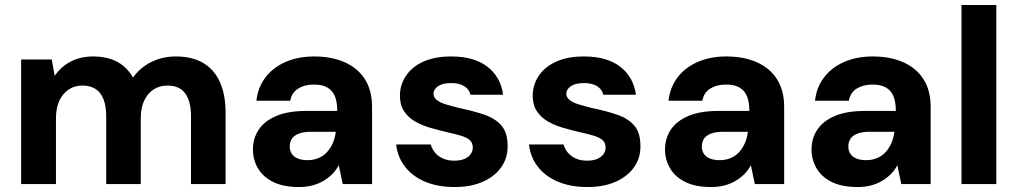

<svg xmlns="http://www.w3.org/2000/svg" viewBox="-20 -740 4091 772"><path d="M65 0V-501H188L200 -435Q224 -471 263.5 -492Q303 -513 355 -513Q392 -513 422.5 -503.5Q453 -494 476 -475Q499 -456 515 -428Q543 -468 588 -490.5Q633 -513 687 -513Q753 -513 797.5 -486.5Q842 -460 864.5 -409.5Q887 -359 887 -286V0H748V-273Q748 -332 725 -364Q702 -396 653 -396Q621 -396 597 -380Q573 -364 559.5 -335Q546 -306 546 -264V0H407V-273Q407 -332 383.5 -364Q360 -396 310 -396Q280 -396 256 -380Q232 -364 218.5 -335Q205 -306 205 -264V0Z M1182 12Q1119 12 1078 -8.5Q1037 -29 1017 -63.5Q997 -98 997 -139Q997 -184 1020.5 -219Q1044 -254 1091.5 -274Q1139 -294 1212 -294H1336Q1336 -330 1326.5 -353Q1317 -376 1296.5 -388Q1276 -400 1242 -400Q1205 -400 1179 -384Q1153 -368 1147 -335H1011Q1017 -389 1047.5 -429Q1078 -469 1128.5 -491Q1179 -513 1243 -513Q1314 -513 1366.5 -489.5Q1419 -466 1447.5 -421Q1476 -376 1476 -310V0H1358L1342 -76Q1332 -56 1316.5 -40.5Q1301 -25 1281 -13Q1261 -1 1236.5 5.5Q1212 12 1182 12ZM1216 -96Q1241 -96 1261 -104.5Q1281 -113 1295 -128.5Q1309 -144 1318 -164.5Q1327 -185 1330 -209V-210H1228Q1200 -210 1181 -202.5Q1162 -195 1153.5 -182Q1145 -169 1145 -151Q1145 -133 1154 -120.5Q1163 -108 1179 -102Q1195 -96 1216 -96Z M1808 12Q1739 12 1688 -10Q1637 -32 1607.5 -71Q1578 -110 1573 -159H1712Q1717 -141 1729 -126.5Q1741 -112 1760.5 -103Q1780 -94 1806 -94Q1832 -94 1848.5 -101.5Q1865 -109 1873 -121Q1881 -133 1881 -146Q1881 -166 1869 -176.5Q1857 -187 1834.5 -194Q1812 -201 1780 -208Q1745 -216 1710.5 -226Q1676 -236 1648.5 -252Q1621 -268 1604.5 -293Q1588 -318 1588 -355Q1588 -399 1612.5 -435.5Q1637 -472 1683 -492.5Q1729 -513 1794 -513Q1886 -513 1939.5 -472Q1993 -431 2003 -359H1872Q1866 -382 1846 -394Q1826 -406 1794 -406Q1760 -406 1741.5 -393.5Q1723 -381 1723 -363Q1723 -349 1735.5 -338.5Q1748 -328 1770.5 -321Q1793 -314 1825 -306Q1883 -294 1927 -279Q1971 -264 1996 -235.5Q2021 -207 2021 -154Q2022 -106 1996 -68.5Q1970 -31 1922 -9.5Q1874 12 1808 12Z M2342 12Q2273 12 2222 -10Q2171 -32 2141.5 -71Q2112 -110 2107 -159H2246Q2251 -141 2263 -126.5Q2275 -112 2294.5 -103Q2314 -94 2340 -94Q2366 -94 2382.5 -101.5Q2399 -109 2407 -121Q2415 -133 2415 -146Q2415 -166 2403 -176.5Q2391 -187 2368.5 -194Q2346 -201 2314 -208Q2279 -216 2244.5 -226Q2210 -236 2182.5 -252Q2155 -268 2138.5 -293Q2122 -318 2122 -355Q2122 -399 2146.5 -435.5Q2171 -472 2217 -492.5Q2263 -513 2328 -513Q2420 -513 2473.5 -472Q2527 -431 2537 -359H2406Q2400 -382 2380 -394Q2360 -406 2328 -406Q2294 -406 2275.5 -393.5Q2257 -381 2257 -363Q2257 -349 2269.5 -338.5Q2282 -328 2304.5 -321Q2327 -314 2359 -306Q2417 -294 2461 -279Q2505 -264 2530 -235.5Q2555 -207 2555 -154Q2556 -106 2530 -68.5Q2504 -31 2456 -9.5Q2408 12 2342 12Z M2839 12Q2776 12 2735 -8.5Q2694 -29 2674 -63.5Q2654 -98 2654 -139Q2654 -184 2677.5 -219Q2701 -254 2748.5 -274Q2796 -294 2869 -294H2993Q2993 -330 2983.5 -353Q2974 -376 2953.5 -388Q2933 -400 2899 -400Q2862 -400 2836 -384Q2810 -368 2804 -335H2668Q2674 -389 2704.5 -429Q2735 -469 2785.5 -491Q2836 -513 2900 -513Q2971 -513 3023.5 -489.5Q3076 -466 3104.5 -421Q3133 -376 3133 -310V0H3015L2999 -76Q2989 -56 2973.5 -40.5Q2958 -25 2938 -13Q2918 -1 2893.5 5.5Q2869 12 2839 12ZM2873 -96Q2898 -96 2918 -104.5Q2938 -113 2952 -128.5Q2966 -144 2975 -164.5Q2984 -185 2987 -209V-210H2885Q2857 -210 2838 -202.5Q2819 -195 2810.5 -182Q2802 -169 2802 -151Q2802 -133 2811 -120.5Q2820 -108 2836 -102Q2852 -96 2873 -96Z M3428 12Q3365 12 3324 -8.5Q3283 -29 3263 -63.5Q3243 -98 3243 -139Q3243 -184 3266.5 -219Q3290 -254 3337.5 -274Q3385 -294 3458 -294H3582Q3582 -330 3572.5 -353Q3563 -376 3542.5 -388Q3522 -400 3488 -400Q3451 -400 3425 -384Q3399 -368 3393 -335H3257Q3263 -389 3293.5 -429Q3324 -469 3374.5 -491Q3425 -513 3489 -513Q3560 -513 3612.5 -489.5Q3665 -466 3693.5 -421Q3722 -376 3722 -310V0H3604L3588 -76Q3578 -56 3562.5 -40.5Q3547 -25 3527 -13Q3507 -1 3482.5 5.5Q3458 12 3428 12ZM3462 -96Q3487 -96 3507 -104.5Q3527 -113 3541 -128.5Q3555 -144 3564 -164.5Q3573 -185 3576 -209V-210H3474Q3446 -210 3427 -202.5Q3408 -195 3399.5 -182Q3391 -169 3391 -151Q3391 -133 3400 -120.5Q3409 -108 3425 -102Q3441 -96 3462 -96Z M3846 0V-720H3986V0Z"/></svg>

Font: DM Sans 17pt ExtraBold
Style: Regular
Weight: 800
Version: Version 4.004;gftools[0.9.30]